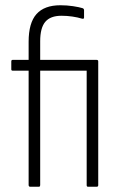

<svg xmlns="http://www.w3.org/2000/svg" viewBox="-20 -711 459 731"><path d="M94 0Q92 0 90.5 -2Q89 -4 89 -6V-442H28Q23 -442 23 -447V-477Q23 -483 28 -483H89V-552Q89 -624 119 -657.5Q149 -691 210 -691Q235 -691 258 -687.5Q281 -684 294 -680Q300 -678 300 -672V-644Q300 -638 292 -640Q276 -645 255.5 -648Q235 -651 214 -651Q172 -651 152.5 -628Q133 -605 133 -554V-483H348Q354 -483 354 -477V-6Q354 0 348 0H315Q310 0 310 -6V-442H133V-6Q133 -4 132 -2Q131 0 128 0Z"/></svg>

Font: Sofia Sans Condensed Light
Style: Regular
Weight: 300
Designer: Botio Nikoltchev, Ani Petrova
Foundry: lettersoup
Version: Version 4.101